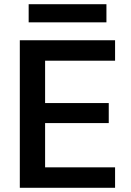

<svg xmlns="http://www.w3.org/2000/svg" viewBox="-20 -891 623 911"><path d="M74 0V-700H526V-603H194V-402H496V-307H194V-97H526V0ZM116 -785V-871H485V-785Z"/></svg>

Font: DM Sans 10pt SemiBold
Style: Regular
Weight: 600
Version: Version 4.004;gftools[0.9.30]